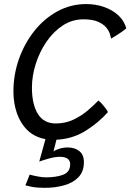

<svg xmlns="http://www.w3.org/2000/svg" viewBox="-20 -683 641 944"><path d="M200 240.5Q161 240.5 136.5 235.5Q112 230.5 105 228L126 175.5Q139.5 179.5 163.5 184.2Q187.5 189 205 189Q257.5 189 291.2 175.8Q325 162.5 325 124.5Q325 88 273.5 88Q250 88 219.2 96.8Q188.5 105.5 173 111.5L203.5 1Q149.5 -9 114.8 -43Q80 -77 63 -126.8Q46 -176.5 46 -233Q46 -316 73.2 -393Q100.5 -470 149 -531Q197.5 -592 262.8 -627.5Q328 -663 404 -663Q451 -663 492.2 -648.5Q533.5 -634 562.2 -607.2Q591 -580.5 601 -543.5Q588.5 -532.5 564.8 -517Q541 -501.5 526.5 -493.5Q525 -501.5 520 -517Q515 -532.5 501.2 -548.8Q487.5 -565 461 -576.5Q434.5 -588 390.5 -588Q334.5 -588 288.2 -557.5Q242 -527 208 -477Q174 -427 155.5 -368Q137 -309 137 -252.5Q137 -170.5 166 -123.2Q195 -76 254.5 -76Q301.5 -76 341 -94.8Q380.5 -113.5 411.5 -140Q442.5 -166.5 464 -189Q474 -181.5 490 -162.2Q506 -143 510.5 -131.5Q462.5 -78 399.5 -39Q336.5 0 257.5 4L243 62Q250.5 55 271.2 48.5Q292 42 312 42Q348 42 370.2 60Q392.5 78 392.5 114Q392.5 160.5 365.8 188.2Q339 216 295.2 228.2Q251.5 240.5 200 240.5Z"/></svg>

Font: Grandstander Light
Style: Italic
Weight: 300
Italic angle: -15°
Designer: Tyler Finck
Foundry: Etcetera Type Co
Version: Version 1.200; ttfautohint (v1.8.3)